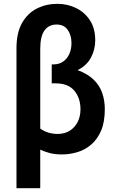

<svg xmlns="http://www.w3.org/2000/svg" viewBox="-20 -796 600 1002"><path d="M66 186V-544Q66 -625 95 -676Q124 -727 172.5 -751.5Q221 -776 280 -776Q332 -776 377 -754Q422 -732 449.5 -690Q477 -648 477 -585Q477 -538 455 -496Q433 -454 385 -430Q437 -411 468.5 -380.5Q500 -350 513.5 -310.5Q527 -271 527 -227Q527 -160 508 -115Q489 -70 456.5 -42Q424 -14 384 -2Q344 10 303 10Q269 10 242.5 3.5Q216 -3 190 -15V186ZM280 -97Q317 -97 343.5 -113.5Q370 -130 385 -159Q400 -188 400 -226Q400 -284 368 -322.5Q336 -361 270 -361H250V-460H260Q289 -460 310 -475Q331 -490 342 -515Q353 -540 353 -571Q353 -612 333.5 -640Q314 -668 275 -668Q235 -668 212.5 -637.5Q190 -607 190 -541V-125Q211 -110 234 -103.5Q257 -97 280 -97Z"/></svg>

Font: Ubuntu Sans Mono SemiBold
Style: Regular
Weight: 600
Monospace: yes
Designer: Dalton Maag Ltd
Foundry: Dalton Maag Ltd
Version: Version 1.006